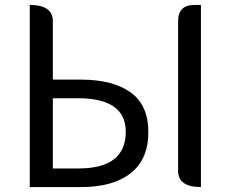

<svg xmlns="http://www.w3.org/2000/svg" viewBox="-20 -754 931 774"><path d="M100 0V-734Q193 -734 193 -669V-433H307Q434 -433 506 -382Q578 -331 578 -221Q578 -112 507 -56Q436 0 309 0ZM193 -75H297Q487 -75 487 -223Q487 -358 294 -358H193ZM790 0Q698 0 698 -65V-669Q698 -734 763 -734H790V0Z"/></svg>

Font: Swei Toothpaste CJK TC
Style: Regular
Weight: 400
Version: Version 1.0